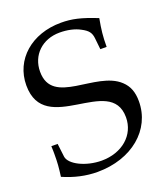

<svg xmlns="http://www.w3.org/2000/svg" viewBox="-135 -802 793 916"><g transform="rotate(-20 262.0 -344.5)"><path d="M419 -179C419 -89 344 -24 240 -24C160 -24 82 -63 77 -104L69 -171H37C38 -153 38 -137 38 -131C38 -85 36 -63 30 -18C87 7 145 20 203 20C377 20 503 -85 503 -230C503 -277 490 -310 462 -336C357 -435 108 -348 108 -523C108 -607 171 -667 259 -667C298 -667 335 -659 362 -644C395 -627 406 -612 409 -583L415 -526H447C447 -579 451 -613 461 -667C381 -699 336 -709 281 -709C132 -709 24 -615 24 -484C24 -221 419 -399 419 -179Z"/></g></svg>

Font: Asana Math
Style: Regular
Weight: 400
Version: Version 000.958